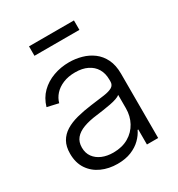

<svg xmlns="http://www.w3.org/2000/svg" viewBox="-172 -823 879 947"><g transform="rotate(-30 268.0 -349.5)"><path d="M223.1 10.7Q173.8 10.7 133.1 -7.6Q92.3 -25.9 68.1 -61.8Q43.9 -97.7 43.9 -149.9Q43.9 -190.4 59.3 -217.5Q74.7 -244.6 102.8 -262Q130.9 -279.3 169.2 -289.3Q207.5 -299.3 253.4 -305.2Q299.8 -311 331.1 -315.4Q362.3 -319.8 378.4 -329.3Q394.5 -338.9 394.5 -358.9V-370.1Q394.5 -405.3 379.2 -431.2Q363.8 -457 335 -471.2Q306.2 -485.4 265.6 -485.4Q226.6 -485.4 196.5 -472.9Q166.5 -460.4 147.7 -439.5Q128.9 -418.5 122.1 -392.6L58.1 -407.2Q71.3 -452.6 101.8 -482.7Q132.3 -512.7 174.6 -528.1Q216.8 -543.5 264.6 -543.5Q300.3 -543.5 335 -533.9Q369.6 -524.4 397.7 -503.4Q425.8 -482.4 442.4 -448.5Q459 -414.6 459 -366.2V0H395V-85.4H391.1Q379.9 -61 357.4 -38.8Q335 -16.6 301.5 -2.9Q268.1 10.7 223.1 10.7ZM232.4 -47.9Q282.7 -47.9 319.1 -69.1Q355.5 -90.3 375 -126.5Q394.5 -162.6 394.5 -206.5V-282.7Q387.2 -276.4 371.8 -271Q356.4 -265.6 335.9 -261.7Q315.4 -257.8 293.7 -254.6Q272 -251.5 252.9 -249Q208 -243.7 175.8 -231.7Q143.6 -219.7 126.5 -199.2Q109.4 -178.7 109.4 -147Q109.4 -115.2 125.5 -93.3Q141.6 -71.3 169.2 -59.6Q196.8 -47.9 232.4 -47.9ZM389.2 -710V-656.2H133.3V-710Z"/></g></svg>

Font: Inter 20pt Light
Style: Regular
Weight: 300
Version: Version 4.001;git-66647c0bb